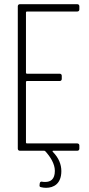

<svg xmlns="http://www.w3.org/2000/svg" viewBox="-20 -720 426 917"><path d="M359 -675V-690C359 -696 355 -700 349 -700H75C69 -700 65 -696 65 -690V-10C65 -4 69 0 75 0H191C193 0 195 1 196 2C220 28 242 62 242 96C242 137 221 149 196 149C192 149 187 149 182 148C176 146 171 149 170 155L169 163C168 170 170 173 176 174C184 176 192 177 200 177C236 177 273 158 273 97C273 66 261 34 232 5C230 2 231 0 234 0H349C355 0 359 -4 359 -10V-25C359 -31 355 -35 349 -35H108C106 -35 104 -37 104 -39V-329C104 -331 106 -333 108 -333H265C271 -333 275 -337 275 -343V-358C275 -364 271 -368 265 -368H108C106 -368 104 -370 104 -372V-661C104 -663 106 -665 108 -665H349C355 -665 359 -669 359 -675Z"/></svg>

Font: Barlow Condensed ExtraLight
Style: Regular
Weight: 275
Width: 3
Designer: Jeremy Tribby
Foundry: Tribby Type
Version: Version 1.422;hotconv 1.0.109;makeotfexe 2.5.65596